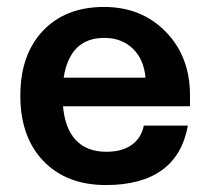

<svg xmlns="http://www.w3.org/2000/svg" viewBox="-20 -530 611 558"><path d="M39.1 -252Q39.1 -371.1 104.7 -440.4Q170.4 -509.8 282.2 -509.8Q391.6 -509.8 461.9 -437.5Q532.2 -365.2 532.2 -252.9V-221.2H163.1Q168.9 -155.8 200.9 -122.3Q232.9 -88.9 289.1 -88.9Q335 -88.9 363 -109.1Q391.1 -129.4 397.9 -165H525.9Q510.7 -79.1 450.7 -35.6Q390.6 7.8 288.1 7.8Q173.3 7.8 106.2 -62Q39.1 -131.8 39.1 -252ZM283.2 -419.9Q183.1 -419.9 165 -304.2H402.8Q398.4 -357.4 366 -388.7Q333.5 -419.9 283.2 -419.9Z"/></svg>

Font: Overused Grotesk SemiBold
Style: Regular
Weight: 600
Version: Version 0.002